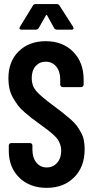

<svg xmlns="http://www.w3.org/2000/svg" viewBox="-20 -909 464 937"><path d="M85 -764.2Q78.1 -764.2 75.9 -767.8Q73.7 -771.5 77.1 -777.8L140.1 -880.9Q144.5 -889.2 153.8 -889.2H256.8Q266.1 -889.2 271 -880.9L336.9 -777.8Q338.9 -772 338.9 -771Q338.9 -764.2 329.1 -764.2H258.8Q249 -764.2 244.1 -772L210 -834Q207 -838.4 204.1 -834L168.9 -772Q164.1 -764.2 153.8 -764.2ZM208 7.8Q125 7.8 74 -42.2Q22.9 -92.3 22.9 -172.9V-199.2Q22.9 -204.1 26.4 -207.5Q29.8 -210.9 35.2 -210.9H126Q131.3 -210.9 134.8 -207.5Q138.2 -204.1 138.2 -199.2V-179.2Q138.2 -139.6 157.5 -115.7Q176.8 -91.8 208 -91.8Q238.8 -91.8 258.8 -114.5Q278.8 -137.2 278.8 -173.8Q278.8 -189.5 273.9 -203.4Q269 -217.3 262.7 -227.3Q256.3 -237.3 240 -252Q223.6 -266.6 211.9 -275.4Q200.2 -284.2 172.9 -304.2Q147.9 -322.3 134.5 -332.5Q121.1 -342.8 100.1 -361.1Q79.1 -379.4 67.6 -394.8Q56.2 -410.2 43.9 -431.2Q31.7 -452.1 26.4 -475.8Q21 -499.5 21 -526.9Q21 -609.4 71.5 -658.7Q122.1 -708 203.1 -708Q286.1 -708 337.2 -656.2Q388.2 -604.5 388.2 -520V-496.1Q388.2 -491.2 384.5 -487.5Q380.9 -483.9 376 -483.9H286.1Q281.2 -483.9 277.6 -487.5Q273.9 -491.2 273.9 -496.1V-522Q273.9 -560.5 254.4 -584.2Q234.9 -607.9 203.1 -607.9Q172.9 -607.9 153.8 -586.4Q134.8 -564.9 134.8 -526.9Q134.8 -491.2 155.5 -466.3Q176.3 -441.4 235.8 -397Q267.1 -374 283.7 -360.8Q300.3 -347.7 321.8 -329.1Q343.3 -310.5 353.8 -296.4Q364.3 -282.2 374.8 -263.4Q385.3 -244.6 389.2 -224.6Q393.1 -204.6 393.1 -180.2Q393.1 -94.7 341.8 -43.5Q290.5 7.8 208 7.8Z"/></svg>

Font: Barlow Condensed SemiBold
Style: Regular
Weight: 600
Width: 3
Designer: Jeremy Tribby
Foundry: Tribby Type
Version: Version 1.422;hotconv 1.0.109;makeotfexe 2.5.65596